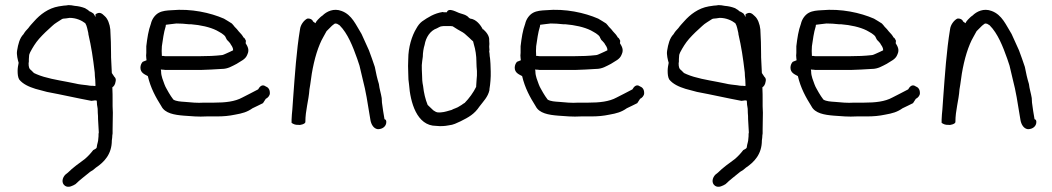

<svg xmlns="http://www.w3.org/2000/svg" viewBox="-20 -511 4121 752"><path d="M47 -313C44 -297 50 -275 53 -265C51 -255 49 -244 49 -234C49 -221 50 -209 55 -200C69 -182 93 -171 119 -163L164 -151C223 -140 279 -127 338 -116C344 -117 349 -117 353 -118C355 -117 357 -117 359 -117C360 -85 363 -101 363 -68C364 -60 364 -53 364 -45C365 -27 366 -9 367 8C367 10 366 11 366 13C366 20 366 26 365 32C365 44 360 53 359 65C359 71 350 74 345 77C335 90 325 101 312 112C290 128 265 146 246 165L236 173C224 185 219 206 235 217C249 226 266 216 276 210C293 193 314 178 333 162C342 157 349 152 355 146C388 124 418 93 418 39C419 32 420 25 420 18C421 15 421 12 421 9V-4C421 -18 422 -55 422 -70C422 -85 421 -80 421 -95V-115C421 -143 421 -141 420 -169C426 -173 431 -179 433 -193C435 -200 432 -207 428 -210L418 -225C417 -246 416 -266 415 -287V-297C415 -330 414 -363 412 -396C410 -416 402 -438 390 -448C379 -459 370 -466 354 -455V-444C352 -448 350 -453 346 -458C340 -462 334 -466 328 -468L326 -471C322 -473 318 -476 313 -479C300 -484 287 -487 273 -488C264 -490 255 -491 248 -491C242 -490 236 -489 230 -489C223 -488 216 -487 210 -486C169 -479 137 -454 114 -428C106 -419 98 -411 91 -401C84 -394 77 -386 72 -377C57 -362 51 -338 47 -313ZM92 -263 93 -270V-279C93 -284 94 -288 94 -293C94 -297 96 -301 98 -306C108 -325 119 -343 133 -359C149 -377 166 -393 184 -409C195 -420 211 -428 224 -437H225C226 -437 227 -438 228 -438C232 -438 235 -439 239 -439C243 -440 248 -440 253 -441C278 -441 300 -431 314 -420C321 -409 322 -396 326 -381V-378C338 -326 344 -286 351 -227C351 -218 352 -209 353 -199C353 -191 354 -183 354 -176L353 -174C350 -174 346 -175 343 -175H337C333 -175 328 -176 322 -177C307 -179 290 -180 275 -184L245 -190C203 -198 159 -205 124 -220L113 -225L103 -235C94 -241 92 -249 92 -263Z M530 -246C530 -226 546 -220 559 -213C570 -166 590 -130 612 -95C626 -67 663 -61 700 -58C728 -56 758 -53 789 -55H828C856 -55 877 -57 901 -62C929 -67 948 -72 969 -87C983 -94 997 -100 1010 -107C1014 -113 1018 -119 1021 -124C1028 -127 1037 -136 1037 -146C1037 -162 1030 -169 1020 -173C1006 -183 996 -170 991 -161C971 -151 950 -139 929 -129C900 -113 862 -109 819 -109H780C752 -107 728 -110 704 -112C688 -113 670 -114 659 -121C653 -129 646 -139 641 -148C635 -160 629 -167 624 -181C619 -196 611 -212 611 -231L610 -239C613 -238 617 -238 620 -238C625 -237 629 -237 632 -237H766C794 -238 821 -239 848 -241C873 -241 889 -252 907 -261C923 -272 942 -278 949 -298C958 -317 949 -330 942 -342C943 -345 943 -348 943 -352C940 -359 937 -363 934 -364C929 -373 923 -380 915 -388C911 -394 905 -400 899 -406C896 -410 892 -415 888 -419C878 -425 868 -432 857 -438C804 -461 729 -478 652 -471C634 -470 617 -469 602 -461C587 -453 575 -436 571 -418C561 -391 557 -363 553 -330V-304C552 -297 552 -290 553 -283C553 -280 554 -278 554 -275L539 -269C534 -264 530 -255 530 -246ZM614 -292C613 -305 613 -318 614 -330C618 -356 621 -383 629 -408C629 -410 629 -412 630 -414C643 -416 656 -417 671 -419C687 -419 702 -418 720 -416H728C765 -413 802 -405 828 -392C840 -385 858 -377 864 -365V-364C867 -357 870 -353 873 -351C876 -348 878 -345 881 -342C885 -333 893 -328 893 -314C884 -310 875 -305 865 -301C860 -299 853 -295 847 -295C821 -292 793 -291 766 -291H627C626 -291 623 -291 620 -292Z M1122 -30C1128 -25 1138 -21 1149 -22C1157 -20 1176 -26 1176 -33C1176 -80 1189 -116 1192 -161L1195 -179C1202 -238 1214 -294 1233 -339C1240 -357 1251 -373 1259 -389L1280 -410C1284 -413 1287 -416 1292 -419C1294 -419 1297 -418 1300 -418C1303 -416 1307 -414 1310 -412C1342 -380 1362 -329 1379 -281L1388 -254C1392 -236 1397 -217 1401 -199C1413 -154 1420 -107 1428 -58L1431 -40C1434 -24 1443 -7 1460 -5C1478 -5 1493 -16 1493 -33C1493 -38 1492 -42 1487 -44H1486C1482 -64 1479 -88 1476 -109L1475 -127C1472 -146 1466 -163 1464 -182C1458 -201 1452 -227 1448 -249C1444 -260 1441 -270 1437 -281L1425 -314C1415 -336 1406 -356 1396 -378C1374 -413 1359 -453 1318 -468C1287 -480 1259 -466 1243 -450C1240 -448 1237 -446 1234 -443L1225 -434C1223 -432 1216 -424 1216 -420C1212 -422 1209 -425 1206 -427C1204 -434 1194 -440 1183 -438C1170 -431 1157 -414 1155 -396C1141 -311 1135 -219 1128 -125L1125 -82C1124 -69 1122 -55 1122 -42Z M1579 -223C1579 -206 1580 -192 1582 -181C1587 -111 1612 -18 1688 -18C1706 -16 1722 -17 1737 -20C1757 -22 1768 -29 1784 -36C1816 -52 1838 -64 1858 -94C1873 -114 1891 -131 1897 -158V-162C1899 -172 1900 -184 1901 -195C1901 -201 1902 -207 1902 -213V-231C1902 -241 1901 -251 1901 -261C1900 -272 1900 -282 1898 -291C1898 -298 1897 -304 1896 -310L1897 -315C1897 -319 1896 -324 1896 -328C1897 -335 1897 -343 1896 -352C1898 -371 1883 -387 1873 -396H1871C1862 -414 1845 -435 1823 -438H1822C1820 -439 1818 -440 1817 -441C1807 -453 1797 -454 1782 -459C1770 -462 1737 -484 1730 -463H1718L1714 -464C1681 -459 1656 -443 1633 -427C1624 -420 1617 -411 1611 -400C1593 -371 1579 -325 1579 -280C1578 -262 1578 -244 1579 -223ZM1632 -256C1633 -266 1634 -277 1636 -289C1636 -304 1639 -323 1643 -335C1648 -365 1665 -391 1691 -400C1696 -402 1704 -408 1710 -408C1715 -409 1719 -409 1724 -409H1739C1743 -409 1747 -409 1753 -408C1759 -404 1766 -400 1772 -396L1793 -384C1795 -383 1797 -381 1800 -379C1806 -373 1813 -368 1819 -362C1823 -358 1828 -353 1833 -349L1836 -337C1842 -318 1846 -293 1846 -269V-267C1846 -255 1847 -244 1848 -233V-215C1848 -211 1847 -207 1847 -203C1846 -193 1846 -183 1845 -174V-171C1835 -150 1817 -125 1800 -108C1796 -106 1792 -103 1788 -100L1773 -91C1767 -88 1761 -86 1756 -84C1751 -81 1746 -79 1740 -78C1727 -74 1710 -69 1693 -71C1687 -72 1682 -76 1677 -79C1670 -86 1662 -93 1655 -100C1646 -122 1640 -147 1637 -175C1634 -188 1633 -204 1633 -219C1632 -233 1632 -246 1632 -256Z M1996 -246C1996 -226 2012 -220 2025 -213C2036 -166 2056 -130 2078 -95C2092 -67 2129 -61 2166 -58C2194 -56 2224 -53 2255 -55H2294C2322 -55 2343 -57 2367 -62C2395 -67 2414 -72 2435 -87C2449 -94 2463 -100 2476 -107C2480 -113 2484 -119 2487 -124C2494 -127 2503 -136 2503 -146C2503 -162 2496 -169 2486 -173C2472 -183 2462 -170 2457 -161C2437 -151 2416 -139 2395 -129C2366 -113 2328 -109 2285 -109H2246C2218 -107 2194 -110 2170 -112C2154 -113 2136 -114 2125 -121C2119 -129 2112 -139 2107 -148C2101 -160 2095 -167 2090 -181C2085 -196 2077 -212 2077 -231L2076 -239C2079 -238 2083 -238 2086 -238C2091 -237 2095 -237 2098 -237H2232C2260 -238 2287 -239 2314 -241C2339 -241 2355 -252 2373 -261C2389 -272 2408 -278 2415 -298C2424 -317 2415 -330 2408 -342C2409 -345 2409 -348 2409 -352C2406 -359 2403 -363 2400 -364C2395 -373 2389 -380 2381 -388C2377 -394 2371 -400 2365 -406C2362 -410 2358 -415 2354 -419C2344 -425 2334 -432 2323 -438C2270 -461 2195 -478 2118 -471C2100 -470 2083 -469 2068 -461C2053 -453 2041 -436 2037 -418C2027 -391 2023 -363 2019 -330V-304C2018 -297 2018 -290 2019 -283C2019 -280 2020 -278 2020 -275L2005 -269C2000 -264 1996 -255 1996 -246ZM2080 -292C2079 -305 2079 -318 2080 -330C2084 -356 2087 -383 2095 -408C2095 -410 2095 -412 2096 -414C2109 -416 2122 -417 2137 -419C2153 -419 2168 -418 2186 -416H2194C2231 -413 2268 -405 2294 -392C2306 -385 2324 -377 2330 -365V-364C2333 -357 2336 -353 2339 -351C2342 -348 2344 -345 2347 -342C2351 -333 2359 -328 2359 -314C2350 -310 2341 -305 2331 -301C2326 -299 2319 -295 2313 -295C2287 -292 2259 -291 2232 -291H2093C2092 -291 2089 -291 2086 -292Z M2593 -313C2590 -297 2596 -275 2599 -265C2597 -255 2595 -244 2595 -234C2595 -221 2596 -209 2601 -200C2615 -182 2639 -171 2665 -163L2710 -151C2769 -140 2825 -127 2884 -116C2890 -117 2895 -117 2899 -118C2901 -117 2903 -117 2905 -117C2906 -85 2909 -101 2909 -68C2910 -60 2910 -53 2910 -45C2911 -27 2912 -9 2913 8C2913 10 2912 11 2912 13C2912 20 2912 26 2911 32C2911 44 2906 53 2905 65C2905 71 2896 74 2891 77C2881 90 2871 101 2858 112C2836 128 2811 146 2792 165L2782 173C2770 185 2765 206 2781 217C2795 226 2812 216 2822 210C2839 193 2860 178 2879 162C2888 157 2895 152 2901 146C2934 124 2964 93 2964 39C2965 32 2966 25 2966 18C2967 15 2967 12 2967 9V-4C2967 -18 2968 -55 2968 -70C2968 -85 2967 -80 2967 -95V-115C2967 -143 2967 -141 2966 -169C2972 -173 2977 -179 2979 -193C2981 -200 2978 -207 2974 -210L2964 -225C2963 -246 2962 -266 2961 -287V-297C2961 -330 2960 -363 2958 -396C2956 -416 2948 -438 2936 -448C2925 -459 2916 -466 2900 -455V-444C2898 -448 2896 -453 2892 -458C2886 -462 2880 -466 2874 -468L2872 -471C2868 -473 2864 -476 2859 -479C2846 -484 2833 -487 2819 -488C2810 -490 2801 -491 2794 -491C2788 -490 2782 -489 2776 -489C2769 -488 2762 -487 2756 -486C2715 -479 2683 -454 2660 -428C2652 -419 2644 -411 2637 -401C2630 -394 2623 -386 2618 -377C2603 -362 2597 -338 2593 -313ZM2638 -263 2639 -270V-279C2639 -284 2640 -288 2640 -293C2640 -297 2642 -301 2644 -306C2654 -325 2665 -343 2679 -359C2695 -377 2712 -393 2730 -409C2741 -420 2757 -428 2770 -437H2771C2772 -437 2773 -438 2774 -438C2778 -438 2781 -439 2785 -439C2789 -440 2794 -440 2799 -441C2824 -441 2846 -431 2860 -420C2867 -409 2868 -396 2872 -381V-378C2884 -326 2890 -286 2897 -227C2897 -218 2898 -209 2899 -199C2899 -191 2900 -183 2900 -176L2899 -174C2896 -174 2892 -175 2889 -175H2883C2879 -175 2874 -176 2868 -177C2853 -179 2836 -180 2821 -184L2791 -190C2749 -198 2705 -205 2670 -220L2659 -225L2649 -235C2640 -241 2638 -249 2638 -263Z M3076 -246C3076 -226 3092 -220 3105 -213C3116 -166 3136 -130 3158 -95C3172 -67 3209 -61 3246 -58C3274 -56 3304 -53 3335 -55H3374C3402 -55 3423 -57 3447 -62C3475 -67 3494 -72 3515 -87C3529 -94 3543 -100 3556 -107C3560 -113 3564 -119 3567 -124C3574 -127 3583 -136 3583 -146C3583 -162 3576 -169 3566 -173C3552 -183 3542 -170 3537 -161C3517 -151 3496 -139 3475 -129C3446 -113 3408 -109 3365 -109H3326C3298 -107 3274 -110 3250 -112C3234 -113 3216 -114 3205 -121C3199 -129 3192 -139 3187 -148C3181 -160 3175 -167 3170 -181C3165 -196 3157 -212 3157 -231L3156 -239C3159 -238 3163 -238 3166 -238C3171 -237 3175 -237 3178 -237H3312C3340 -238 3367 -239 3394 -241C3419 -241 3435 -252 3453 -261C3469 -272 3488 -278 3495 -298C3504 -317 3495 -330 3488 -342C3489 -345 3489 -348 3489 -352C3486 -359 3483 -363 3480 -364C3475 -373 3469 -380 3461 -388C3457 -394 3451 -400 3445 -406C3442 -410 3438 -415 3434 -419C3424 -425 3414 -432 3403 -438C3350 -461 3275 -478 3198 -471C3180 -470 3163 -469 3148 -461C3133 -453 3121 -436 3117 -418C3107 -391 3103 -363 3099 -330V-304C3098 -297 3098 -290 3099 -283C3099 -280 3100 -278 3100 -275L3085 -269C3080 -264 3076 -255 3076 -246ZM3160 -292C3159 -305 3159 -318 3160 -330C3164 -356 3167 -383 3175 -408C3175 -410 3175 -412 3176 -414C3189 -416 3202 -417 3217 -419C3233 -419 3248 -418 3266 -416H3274C3311 -413 3348 -405 3374 -392C3386 -385 3404 -377 3410 -365V-364C3413 -357 3416 -353 3419 -351C3422 -348 3424 -345 3427 -342C3431 -333 3439 -328 3439 -314C3430 -310 3421 -305 3411 -301C3406 -299 3399 -295 3393 -295C3367 -292 3339 -291 3312 -291H3173C3172 -291 3169 -291 3166 -292Z M3668 -30C3674 -25 3684 -21 3695 -22C3703 -20 3722 -26 3722 -33C3722 -80 3735 -116 3738 -161L3741 -179C3748 -238 3760 -294 3779 -339C3786 -357 3797 -373 3805 -389L3826 -410C3830 -413 3833 -416 3838 -419C3840 -419 3843 -418 3846 -418C3849 -416 3853 -414 3856 -412C3888 -380 3908 -329 3925 -281L3934 -254C3938 -236 3943 -217 3947 -199C3959 -154 3966 -107 3974 -58L3977 -40C3980 -24 3989 -7 4006 -5C4024 -5 4039 -16 4039 -33C4039 -38 4038 -42 4033 -44H4032C4028 -64 4025 -88 4022 -109L4021 -127C4018 -146 4012 -163 4010 -182C4004 -201 3998 -227 3994 -249C3990 -260 3987 -270 3983 -281L3971 -314C3961 -336 3952 -356 3942 -378C3920 -413 3905 -453 3864 -468C3833 -480 3805 -466 3789 -450C3786 -448 3783 -446 3780 -443L3771 -434C3769 -432 3762 -424 3762 -420C3758 -422 3755 -425 3752 -427C3750 -434 3740 -440 3729 -438C3716 -431 3703 -414 3701 -396C3687 -311 3681 -219 3674 -125L3671 -82C3670 -69 3668 -55 3668 -42Z"/></svg>

Font: Scribbler
Style: Regular
Weight: 400
Designer: Mew Too
Foundry: Cannot Into Space Fonts
Version: Version 1.001